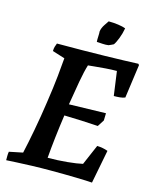

<svg xmlns="http://www.w3.org/2000/svg" viewBox="-123 -908 796 998"><g transform="rotate(15 275.0 -409.5)"><path d="M8 8Q8 -4 8 -15Q8 -26 10 -38L83 -53Q95 -105 109.5 -182.5Q124 -260 135 -337Q148 -424 154 -484Q160 -544 163 -582L96 -603Q96 -616 99 -626.5Q102 -637 106 -646Q248 -646 362 -648.5Q476 -651 542 -654L547 -648L522 -467Q510 -462 494.5 -460.5Q479 -459 462 -459L444 -589Q415 -589 383.5 -586.5Q352 -584 326.5 -581.5Q301 -579 291 -578Q280 -543 269.5 -484.5Q259 -426 248 -357L446 -362L445 -323L422 -287Q377 -290 331.5 -292Q286 -294 240 -295Q231 -233 224 -172Q217 -111 213 -60Q266 -60 317.5 -65Q369 -70 399 -77L446 -186Q478 -185 504 -175L469 5Q445 3 383.5 1.5Q322 0 246 0Q194 0 147 1.5Q100 3 63.5 5Q27 7 8 8ZM304 -708Q303 -719 304 -737Q305 -755 304 -765Q307 -784 319.5 -802.5Q332 -821 336 -827Q362 -827 387.5 -823.5Q413 -820 428 -814Q423 -785 412.5 -758Q402 -731 393 -719Q382 -713 367 -707Q352 -705 336.5 -706Q321 -707 304 -708Z"/></g></svg>

Font: Labrada SemiBold
Style: Italic
Weight: 600
Italic angle: -7°
Designer: Mercedes Jáuregui
Foundry: Omnibus-Type Team
Version: Version 1.000; ttfautohint (v1.8.4.7-5d5b)